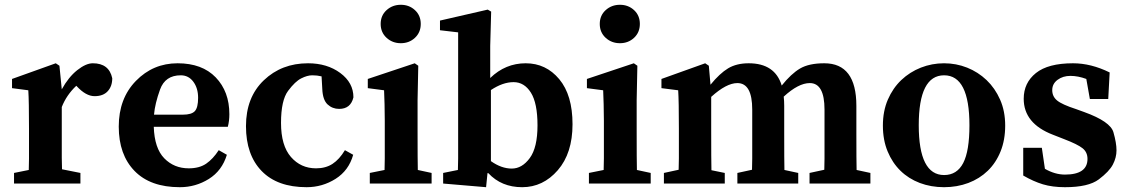

<svg xmlns="http://www.w3.org/2000/svg" viewBox="-20 -760 4676 795"><path d="M235.8 -106.4Q235.8 -96.2 236.8 -59.1L313 -43.9V0H38.1V-43.9L99.1 -56.2Q100.1 -93.3 100.1 -103.5V-227.5Q100.1 -340.8 97.2 -386.2L29.8 -395V-433.1L210.9 -498L226.1 -487.8L235.8 -390.1Q263.7 -440.9 299.8 -469.5Q335.9 -498 364.3 -498Q431.6 -498 444.8 -436Q444.8 -402.8 426 -382.3Q407.2 -361.8 371.6 -361.8Q335.9 -361.8 297.9 -402.8L295.9 -404.8Q255.4 -366.7 235.8 -316.9Z M761.7 -63Q805.7 -63 834 -82.5Q862.3 -102.1 885.7 -138.2L919.4 -119.1Q899.4 -53.2 844.7 -19Q790 15.1 724.6 15.1Q602.5 15.1 537.1 -52.2Q471.7 -119.6 471.7 -235.8Q471.7 -352.1 542.7 -425Q613.8 -498 715.3 -498Q816.9 -498 873.3 -439.5Q929.7 -380.9 929.7 -287.1Q929.7 -259.3 923.3 -234.9H616.7Q619.6 -146 660.2 -104.5Q700.7 -63 761.7 -63ZM737.3 -285.2Q773.4 -285.2 786.9 -300Q800.3 -314.9 800.3 -355Q800.3 -395 780.5 -421.6Q760.7 -448.2 728.5 -448.2Q664.1 -448.2 642.8 -389.6Q621.6 -331.1 617.7 -285.2Z M1249.5 15.1Q1128.4 15.1 1063.5 -51.8Q998.5 -118.7 998.5 -237.8Q998.5 -356.9 1072.3 -427.5Q1146 -498 1255.4 -498Q1334.5 -498 1388.9 -457.8Q1443.4 -417.5 1443.4 -356.9Q1432.1 -309.1 1384.3 -309.1Q1356.4 -309.1 1336.4 -327.6Q1316.4 -346.2 1314.5 -391.1L1311.5 -443.8Q1293.5 -448.2 1272.9 -448.2Q1252.4 -448.2 1227.3 -435.5Q1202.1 -422.9 1172.9 -383.8Q1143.6 -344.7 1143.6 -251Q1143.6 -157.2 1184.6 -110.1Q1225.6 -63 1288.6 -63Q1328.6 -63 1356.9 -81.5Q1385.3 -100.1 1408.2 -138.2L1442.4 -119.1Q1424.3 -54.2 1369.6 -19.5Q1314.9 15.1 1249.5 15.1Z M1767.1 0H1511.2V-43.9L1572.3 -56.2Q1573.2 -94.2 1573.2 -104.5Q1573.2 -104.5 1573.2 -259.8Q1573.2 -300.8 1572.3 -328.4Q1571.3 -356 1570.3 -386.2L1502.9 -395V-433.1L1697.3 -498L1711.9 -487.8L1709 -345.2V-218.8Q1709 -92.8 1710 -56.2L1767.1 -43.9ZM1698.2 -603.5Q1674.3 -581.1 1639.6 -581.1Q1605 -581.1 1580.6 -603.5Q1556.2 -626 1556.2 -660.9Q1556.2 -695.8 1580.6 -718Q1605 -740.2 1639.6 -740.2Q1674.3 -740.2 1698.2 -718Q1722.2 -695.8 1722.2 -660.9Q1722.2 -626 1698.2 -603.5Z M2009.8 -437Q2072.8 -498 2156.7 -498Q2240.7 -498 2295.7 -432.1Q2350.6 -366.2 2350.6 -245.6Q2350.6 -125.5 2289.6 -55.2Q2228.5 15.1 2142.1 15.1Q2056.2 15.1 2002 -43H1998.5L1992.7 15.1L1814.9 0V-43.9L1876 -56.2Q1877 -94.2 1877 -104.5V-626L1801.8 -634.8V-674.8L1999.5 -720.2L2013.7 -711.9L2009.8 -569.8ZM2012.7 -387.2V-92.8Q2056.2 -62 2099.1 -62Q2141.6 -62 2173.6 -105.5Q2205.6 -148.9 2205.6 -241Q2205.6 -333 2178.2 -376.5Q2150.9 -419.9 2106.4 -419.9Q2062 -419.9 2012.7 -387.2Z M2674.3 0H2418.5V-43.9L2479.5 -56.2Q2480.5 -94.2 2480.5 -104.5Q2480.5 -104.5 2480.5 -259.8Q2480.5 -300.8 2479.5 -328.4Q2478.5 -356 2477.5 -386.2L2410.2 -395V-433.1L2604.5 -498L2619.1 -487.8L2616.2 -345.2V-218.8Q2616.2 -92.8 2617.2 -56.2L2674.3 -43.9ZM2605.5 -603.5Q2581.5 -581.1 2546.9 -581.1Q2512.2 -581.1 2487.8 -603.5Q2463.4 -626 2463.4 -660.9Q2463.4 -695.8 2487.8 -718Q2512.2 -740.2 2546.9 -740.2Q2581.5 -740.2 2605.5 -718Q2629.4 -695.8 2629.4 -660.9Q2629.4 -626 2605.5 -603.5Z M3033.2 -416Q2987.8 -416 2924.8 -358.9V-225.6Q2924.8 -92.8 2925.8 -55.2L2981 -43.9V0H2729V-43.9L2790 -57.1Q2791 -94.2 2791 -104.5V-228Q2791 -340.8 2788.1 -386.2L2718.8 -395V-433.1L2899.9 -498L2915 -487.8L2921.9 -409.2Q2960 -456.1 2994.9 -477.1Q3029.8 -498 3080.1 -498Q3189 -498 3216.8 -405.8Q3255.9 -454.6 3292.7 -476.3Q3329.6 -498 3393.1 -498Q3525.9 -498 3525.9 -321.8V-207Q3525.9 -92.8 3526.9 -56.2L3584 -43.9V0H3332V-43.9L3393.1 -57.1Q3394 -93.3 3394 -103.5V-306.2Q3394 -416 3333 -416Q3286.1 -416 3225.1 -359.9Q3227.1 -342.3 3227.1 -321.8V-207Q3227.1 -92.8 3228 -56.2L3285.2 -43.9V0H3033.2V-43.9L3093.8 -57.1Q3094.7 -93.3 3094.7 -103.5V-306.2Q3094.7 -416 3033.2 -416Z M3793 -480Q3838.9 -498 3888.9 -498Q3939 -498 3984.4 -480Q4029.8 -461.9 4064.9 -428.5Q4100.1 -395 4121.1 -347.4Q4142.1 -299.8 4142.1 -240Q4142.1 -180.2 4123 -133.1Q4104 -85.9 4070.1 -53Q4036.1 -20 3989.5 -2.4Q3942.9 15.1 3888.9 15.1Q3835 15.1 3788.6 -2.4Q3742.2 -20 3708.5 -53Q3674.8 -85.9 3655.3 -133.1Q3635.7 -180.2 3635.7 -240Q3635.7 -299.8 3656.2 -347.4Q3676.8 -395 3711.9 -428.5Q3747.1 -461.9 3793 -480ZM3889.2 -35.2Q3942.4 -35.2 3968.3 -85Q3994.1 -134.8 3994.1 -241.2Q3994.1 -448.2 3889.2 -448.2Q3784.2 -448.2 3784.2 -241.7Q3784.2 -35.2 3889.2 -35.2Z M4422.9 -498Q4497.6 -498 4574.7 -460L4568.8 -350.1H4492.7L4478 -433.1Q4443.8 -445.8 4412.1 -445.8Q4380.9 -445.8 4358.9 -429.4Q4336.9 -413.1 4336.9 -386.7Q4336.9 -360.4 4357.2 -343.8Q4377.4 -327.1 4436 -308.1L4469.7 -295.9Q4577.6 -256.8 4590.3 -212.4Q4603 -168 4603 -137.7Q4603 -107.4 4587.9 -78.6Q4572.8 -49.8 4529.8 -17.3Q4486.8 15.1 4389.6 15.1Q4337.9 15.1 4298.3 3.2Q4258.8 -8.8 4216.8 -33.2V-147.9H4293.9L4306.6 -61Q4348.1 -37.1 4389.6 -37.1Q4482.9 -37.1 4482.9 -102.1Q4482.9 -129.9 4462.4 -146.2Q4441.9 -162.6 4385.7 -184.1L4339.8 -202.1Q4218.8 -248.5 4218.8 -351.1Q4218.8 -417 4269.3 -457.5Q4319.8 -498 4422.9 -498Z"/></svg>

Font: SourceSerifPro-Bold
Style: Bold
Weight: 700
Designer: Frank Grießhammer
Foundry: Adobe Systems Incorporated
Version: Version 1.014;PS Version 1.0;hotconv 1.0.73;makeotf.lib2.5.5